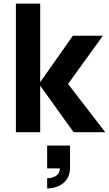

<svg xmlns="http://www.w3.org/2000/svg" viewBox="-20 -740 609 1075"><path d="M69 0H205V-260.5L392 0H569L361 -270L556 -540H388L205 -280V-720H69ZM244 258V315C319 315 372 268.5 372 203V75H244V203H315C315 249 267 258 244 258Z"/></svg>

Font: Vela Sans ExtBd
Style: Regular
Weight: 800
Designer: Principal design: Mikhail Sharanda - project Manrope.
Design modification: Ravid Balaliev
Foundry: Mikhail Sharanda
Version: Version 1.001